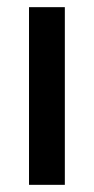

<svg xmlns="http://www.w3.org/2000/svg" viewBox="-20 -516 262 536"><path d="M61 0V-496H161V0Z"/></svg>

Font: DM Sans 28pt Medium
Style: Regular
Weight: 500
Version: Version 4.004;gftools[0.9.30]